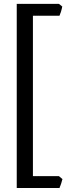

<svg xmlns="http://www.w3.org/2000/svg" viewBox="-20 -801 357 985"><path d="M300.3 117.7Q298.3 127.4 293.5 141.4Q288.6 155.3 285.2 163.6H65.9V-781.2H282.2L299.3 -767.6Q297.4 -755.4 292.7 -740.7Q288.1 -726.1 285.2 -720.2H148.9V102.5H282.2Z"/></svg>

Font: Gentium Book Plus
Style: Regular
Weight: 400
Designer: Victor Gaultney, Annie Olsen, Iska Routamaa, Becca Hirsbrunner
Foundry: SIL International
Version: Version 6.101